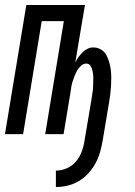

<svg xmlns="http://www.w3.org/2000/svg" viewBox="-25 -540 545 773"><path d="M200 213V147Q222 147 244 137.5Q266 128 281 110Q296 92 304 70.5Q312 49 315 28L343 -138Q344 -148 346 -158Q348 -168 349 -178.5Q350 -189 350 -199Q350 -209 350.5 -219Q351 -229 350 -239Q349 -249 346.5 -258.5Q344 -268 338.5 -276Q333 -284 322 -284Q311 -284 301 -275Q291 -266 285 -255Q279 -244 274.5 -232.5Q270 -221 266.5 -209.5Q263 -198 261.5 -186.5Q260 -175 258 -163L231 0H157L232 -455H143L68 0H-5L81 -520H317L278 -288Q283 -299 290.5 -309.5Q298 -320 307 -329Q316 -338 327 -343.5Q338 -349 350 -349Q367 -349 381 -341Q395 -333 402.5 -319.5Q410 -306 414.5 -290.5Q419 -275 421 -259Q423 -243 423 -226.5Q423 -210 422 -193.5Q421 -177 419 -160.5Q417 -144 414 -127L388 28Q384 51 377.5 73.5Q371 96 359.5 117.5Q348 139 330.5 158Q313 177 291.5 189.5Q270 202 246.5 207.5Q223 213 200 213Z"/></svg>

Font: Iosevka Term Curly Oblique
Style: Regular
Weight: 400
Italic angle: -9°
Designer: Belleve Invis
Foundry: Belleve Invis
Version: Version 32.3.0